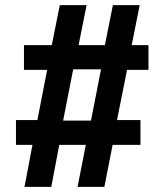

<svg xmlns="http://www.w3.org/2000/svg" viewBox="-20 -725 640 745"><path d="M75 0 106 -163H42V-259H125L163 -454H73V-550H181L212 -705H316L285 -550H387L418 -705H522L491 -550H556V-454H473L434 -259H525V-163H417L385 0H281L313 -163H210L179 0ZM225 -257H333L372 -456H264Z"/></svg>

Font: Nunito Sans 10pt ExtraBold
Style: Regular
Weight: 800
Designer: Vernon Adams
Foundry: Vernon Adams
Version: Version 3.101;gftools[0.9.27]